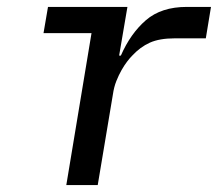

<svg xmlns="http://www.w3.org/2000/svg" viewBox="-20 -536 640 556"><path d="M172 0 245 -440H106L119 -516H349L325 -375H330Q358 -439 402.5 -477.5Q447 -516 521 -516H591L576 -425H486Q442 -425 414 -412.5Q386 -400 362 -374Q356 -368 348 -357.5Q340 -347 332 -333Q324 -319 317 -301.5Q310 -284 307 -263L263 0Z"/></svg>

Font: IBM Plex Mono Text
Style: Italic
Weight: 450
Italic angle: -9°
Monospace: yes
Designer: Mike Abbink, Paul van der Laan, Pieter van Rosmalen
Foundry: Bold Monday
Version: Version 2.1